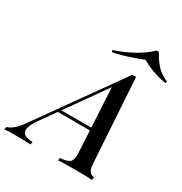

<svg xmlns="http://www.w3.org/2000/svg" viewBox="-297 -1077 1165 1229"><g transform="rotate(30 285.5 -462.0)"><path d="M73 -156Q38 -107 33 -77.5Q28 -48 48 -34.5Q68 -21 109 -20L104 0Q71 -2 41 -2.5Q11 -3 -16 -3Q-40 -3 -56.5 -2.5Q-73 -2 -89 0L-84 -20Q-69 -24 -53.5 -34Q-38 -44 -19.5 -63Q-1 -82 20 -113L447 -713Q454 -713 460.5 -713Q467 -713 474 -713L514 -84Q517 -48 532.5 -34.5Q548 -21 563 -20L559 0Q537 -2 503 -2.5Q469 -3 438 -3Q399 -3 364 -2.5Q329 -2 308 0L312 -20Q360 -22 380 -37.5Q400 -53 398 -104L372 -587L388 -600ZM158 -288H450L442 -268H140ZM471 -837Q430 -821 373.5 -802Q317 -783 261 -772L256 -786Q332 -810 397.5 -847Q463 -884 503 -924H521Q545 -878 576 -843Q607 -808 660 -786L656 -772Q610 -780 578 -790.5Q546 -801 521 -812.5Q496 -824 471 -837Z"/></g></svg>

Font: Playfair Display Medium
Style: Italic
Weight: 500
Italic angle: -14°
Designer: Claus Eggers Sørensen
Foundry: Claus Eggers Sørensen
Version: Version 1.203